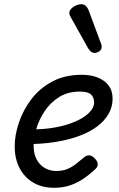

<svg xmlns="http://www.w3.org/2000/svg" viewBox="-20 -875 566 914"><path d="M238 19Q179 19 137 -6.5Q95 -32 72.5 -76Q50 -120 50 -178Q50 -232 70 -291.5Q90 -351 129.5 -403Q169 -455 229 -487Q289 -519 370 -519Q412 -519 445 -506Q478 -493 497 -468Q516 -443 516 -405Q516 -367 497.5 -334Q479 -301 444.5 -274.5Q410 -248 360 -229Q310 -210 246 -199.5Q182 -189 106 -189L129 -259Q185 -259 231.5 -266.5Q278 -274 314.5 -287Q351 -300 376.5 -316.5Q402 -333 415 -351Q428 -369 428 -386Q428 -412 413 -425.5Q398 -439 360 -439Q303 -439 261.5 -413Q220 -387 193 -346.5Q166 -306 153 -262Q140 -218 140 -181Q140 -143 154.5 -116Q169 -89 193.5 -75Q218 -61 248 -61Q276 -61 298 -69.5Q320 -78 339.5 -93Q359 -108 379 -125Q393 -137 405.5 -135.5Q418 -134 429 -123Q443 -110 445 -96Q447 -82 434 -70Q402 -40 370.5 -20Q339 0 306.5 9.5Q274 19 238 19ZM429 -623Q422 -623 414.5 -628Q407 -633 399 -646L318 -791Q315 -797 312.5 -802Q310 -807 310 -813Q310 -824 319 -833.5Q328 -843 341.5 -849Q355 -855 368 -855Q391 -855 403 -823L460 -670Q462 -666 463 -661.5Q464 -657 464 -653Q464 -638 452.5 -630.5Q441 -623 429 -623Z"/></svg>

Font: Playwrite RO
Style: Regular
Weight: 400
Designer: Veronika Burian, José Scaglione
Foundry: TypeTogether
Version: Version 1.002